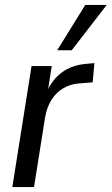

<svg xmlns="http://www.w3.org/2000/svg" viewBox="-20 -759 453 779"><path d="M30 0 108 -491H190L173 -383H168Q192 -437 232 -466Q272 -495 330 -500L363 -503L356 -425L296 -420Q264 -417 236 -400.5Q208 -384 189 -354Q170 -324 163 -283L118 0ZM212 -555 326 -739H413L271 -555Z"/></svg>

Font: Nunito Sans 10pt Condensed Medium
Style: Italic
Weight: 500
Width: 3
Italic angle: -9°
Designer: Vernon Adams
Foundry: Vernon Adams
Version: Version 3.101;gftools[0.9.27]